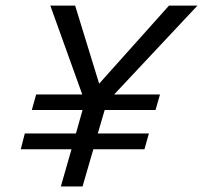

<svg xmlns="http://www.w3.org/2000/svg" viewBox="-20 -675 735 695"><path d="M55.2 -134.8 69.8 -191.9H254.9L278.8 -276.9H95.2L110.8 -333H277.8L162.1 -654.8H252L338.9 -372.1L591.8 -654.8H694.8L393.1 -333H559.1L543 -276.9H358.9L334 -191.9H519L502.9 -134.8H317.9L278.8 0H200.2L238.8 -134.8Z"/></svg>

Font: IntelOne Mono
Style: Italic
Weight: 400
Italic angle: -16°
Designer: Fred Shallcrass
Foundry: Frere-Jones Type LLC
Version: Version 1.200;hotconv 1.1.0;makeotfexe 2.6.0;FJTRelease1.2